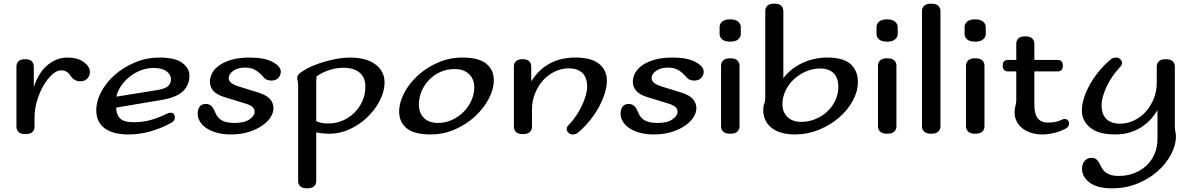

<svg xmlns="http://www.w3.org/2000/svg" viewBox="-20 -722 6527 1051"><path d="M165 -246Q194 -330 243.5 -368.5Q293 -407 348 -407Q405 -407 438.5 -382.5Q472 -358 472 -328Q472 -307 458 -292Q444 -277 420 -277Q386 -277 367 -306Q356 -323 343.5 -330Q331 -337 314 -337Q291 -337 265.5 -314Q240 -291 218.5 -254.5Q197 -218 183 -171.5Q169 -125 169 -79V-28Q169 -11 157.5 0.5Q146 12 119 12Q93 12 81.5 0.5Q70 -11 70 -28V-358Q70 -375 81 -386.5Q92 -398 117 -398Q143 -398 154 -386.5Q165 -375 165 -358Z M853 -407Q938 -407 977.5 -378Q1017 -349 1017 -307Q1017 -258 982.5 -223.5Q948 -189 865 -175L616 -133Q616 -96 636.5 -74.5Q657 -53 712 -53Q762 -53 804.5 -65Q847 -77 886 -96Q904 -105 914 -105Q937 -105 937 -77Q937 -60 916 -49Q800 14 683 14Q636 14 602.5 4Q569 -6 548 -23.5Q527 -41 517 -65Q507 -89 507 -117Q507 -169 535 -221Q563 -273 610.5 -314Q658 -355 720.5 -381Q783 -407 853 -407ZM820 -350Q785 -350 751 -337Q717 -324 689.5 -302Q662 -280 642.5 -251.5Q623 -223 617 -193L835 -228Q885 -236 900.5 -251Q916 -266 916 -289Q916 -313 892 -331.5Q868 -350 820 -350Z M1265 -49Q1319 -49 1346.5 -69Q1374 -89 1374 -110Q1374 -125 1362.5 -136Q1351 -147 1321 -156L1210 -190Q1167 -203 1148 -224.5Q1129 -246 1129 -274Q1129 -300 1142.5 -324Q1156 -348 1183.5 -366.5Q1211 -385 1251.5 -396Q1292 -407 1346 -407Q1427 -407 1472 -383Q1517 -359 1517 -330Q1517 -310 1503.5 -295.5Q1490 -281 1466 -281Q1439 -281 1426 -296Q1397 -329 1374.5 -340.5Q1352 -352 1321 -352Q1282 -352 1257 -334.5Q1232 -317 1232 -294Q1232 -280 1244.5 -269Q1257 -258 1292 -247L1389 -217Q1436 -203 1456.5 -181.5Q1477 -160 1477 -128Q1477 -106 1461.5 -81Q1446 -56 1416 -35Q1386 -14 1342.5 0Q1299 14 1243 14Q1201 14 1167 4.5Q1133 -5 1110 -20.5Q1087 -36 1074.5 -56.5Q1062 -77 1062 -99Q1062 -125 1073.5 -139Q1085 -153 1106 -153Q1123 -153 1135 -143.5Q1147 -134 1157 -109Q1170 -76 1195 -62.5Q1220 -49 1265 -49Z M1711 269Q1711 286 1699.5 297.5Q1688 309 1661 309Q1635 309 1623.5 297.5Q1612 286 1612 269V-252Q1612 -268 1609.5 -278Q1607 -288 1607 -296Q1607 -305 1613 -313Q1619 -321 1636 -332Q1660 -348 1692 -361.5Q1724 -375 1759 -385Q1794 -395 1829 -401Q1864 -407 1894 -407Q1985 -407 2035 -369.5Q2085 -332 2085 -271Q2085 -221 2059 -171Q2033 -121 1991 -80.5Q1949 -40 1895 -15Q1841 10 1784 10Q1767 10 1746 8Q1725 6 1711 3ZM1980 -247Q1980 -298 1948.5 -324.5Q1917 -351 1860 -351Q1820 -351 1782 -338.5Q1744 -326 1713 -304Q1711 -284 1711 -259V-59Q1728 -51 1743 -48.5Q1758 -46 1776 -46Q1819 -46 1856 -62Q1893 -78 1920.5 -105.5Q1948 -133 1964 -169.5Q1980 -206 1980 -247Z M2510 -407Q2602 -407 2642.5 -373Q2683 -339 2683 -284Q2683 -233 2655 -180.5Q2627 -128 2580 -84.5Q2533 -41 2470 -13.5Q2407 14 2337 14Q2246 14 2205.5 -20.5Q2165 -55 2165 -110Q2165 -161 2193 -214Q2221 -267 2268.5 -310Q2316 -353 2378.5 -380Q2441 -407 2510 -407ZM2468 -344Q2426 -344 2390.5 -328Q2355 -312 2329 -285Q2303 -258 2288 -223Q2273 -188 2273 -151Q2273 -103 2301 -76Q2329 -49 2377 -49Q2418 -49 2454 -65.5Q2490 -82 2517 -109Q2544 -136 2560 -171Q2576 -206 2576 -244Q2576 -289 2547.5 -316.5Q2519 -344 2468 -344Z M2888 -276Q2969 -407 3130 -407Q3218 -407 3260 -372Q3302 -337 3302 -280Q3302 -249 3291 -213Q3280 -177 3260.5 -140Q3241 -103 3213 -67.5Q3185 -32 3152 -3Q3141 8 3132.5 11Q3124 14 3114 14Q3101 14 3091.5 4.5Q3082 -5 3082 -15Q3082 -20 3084 -25.5Q3086 -31 3094 -39Q3118 -64 3136.5 -92.5Q3155 -121 3167.5 -148.5Q3180 -176 3187 -201Q3194 -226 3194 -246Q3194 -298 3167.5 -323Q3141 -348 3093 -348Q3055 -348 3018.5 -331Q2982 -314 2954 -283.5Q2926 -253 2909 -211.5Q2892 -170 2892 -121V-28Q2892 -11 2880.5 0.5Q2869 12 2842 12Q2816 12 2804.5 0.5Q2793 -11 2793 -28V-358Q2793 -375 2804 -386.5Q2815 -398 2840 -398Q2866 -398 2877 -386.5Q2888 -375 2888 -358Z M3580 -49Q3634 -49 3661.5 -69Q3689 -89 3689 -110Q3689 -125 3677.5 -136Q3666 -147 3636 -156L3525 -190Q3482 -203 3463 -224.5Q3444 -246 3444 -274Q3444 -300 3457.5 -324Q3471 -348 3498.5 -366.5Q3526 -385 3566.5 -396Q3607 -407 3661 -407Q3742 -407 3787 -383Q3832 -359 3832 -330Q3832 -310 3818.5 -295.5Q3805 -281 3781 -281Q3754 -281 3741 -296Q3712 -329 3689.5 -340.5Q3667 -352 3636 -352Q3597 -352 3572 -334.5Q3547 -317 3547 -294Q3547 -280 3559.5 -269Q3572 -258 3607 -247L3704 -217Q3751 -203 3771.5 -181.5Q3792 -160 3792 -128Q3792 -106 3776.5 -81Q3761 -56 3731 -35Q3701 -14 3657.5 0Q3614 14 3558 14Q3516 14 3482 4.5Q3448 -5 3425 -20.5Q3402 -36 3389.5 -56.5Q3377 -77 3377 -99Q3377 -125 3388.5 -139Q3400 -153 3421 -153Q3438 -153 3450 -143.5Q3462 -134 3472 -109Q3485 -76 3510 -62.5Q3535 -49 3580 -49Z M4028 -30Q4028 -13 4016 -1.5Q4004 10 3977 10Q3951 10 3939 -1.5Q3927 -13 3927 -30V-363Q3927 -380 3939 -391.5Q3951 -403 3977 -403Q4004 -403 4016 -391.5Q4028 -380 4028 -363ZM3977 -494Q3947 -494 3933 -506.5Q3919 -519 3919 -536V-574Q3919 -591 3933 -603.5Q3947 -616 3977 -616Q4006 -616 4020.5 -603.5Q4035 -591 4035 -574V-536Q4035 -519 4020.5 -506.5Q4006 -494 3977 -494Z M4332 14Q4287 14 4254 3.5Q4221 -7 4200 -25Q4179 -43 4168.5 -67Q4158 -91 4158 -118Q4158 -141 4163.5 -154.5Q4169 -168 4169 -187V-662Q4169 -679 4180.5 -690.5Q4192 -702 4218 -702Q4245 -702 4256.5 -690.5Q4268 -679 4268 -662V-294Q4309 -348 4373 -377.5Q4437 -407 4508 -407Q4598 -407 4637 -370.5Q4676 -334 4676 -273Q4676 -222 4648 -170.5Q4620 -119 4572.5 -78Q4525 -37 4462.5 -11.5Q4400 14 4332 14ZM4365 -55Q4408 -55 4445.5 -71Q4483 -87 4510.5 -113.5Q4538 -140 4553.5 -174.5Q4569 -209 4569 -247Q4569 -295 4543.5 -321Q4518 -347 4470 -347Q4428 -347 4390.5 -330.5Q4353 -314 4324.5 -287Q4296 -260 4279.5 -224.5Q4263 -189 4263 -152Q4263 -108 4290.5 -81.5Q4318 -55 4365 -55Z M4887 -30Q4887 -13 4875 -1.5Q4863 10 4836 10Q4810 10 4798 -1.5Q4786 -13 4786 -30V-363Q4786 -380 4798 -391.5Q4810 -403 4836 -403Q4863 -403 4875 -391.5Q4887 -380 4887 -363ZM4836 -494Q4806 -494 4792 -506.5Q4778 -519 4778 -536V-574Q4778 -591 4792 -603.5Q4806 -616 4836 -616Q4865 -616 4879.5 -603.5Q4894 -591 4894 -574V-536Q4894 -519 4879.5 -506.5Q4865 -494 4836 -494Z M5128 -30Q5128 -13 5116 -1.5Q5104 10 5077 10Q5051 10 5039 -1.5Q5027 -13 5027 -30V-662Q5027 -679 5039 -690.5Q5051 -702 5077 -702Q5104 -702 5116 -690.5Q5128 -679 5128 -662Z M5369 -30Q5369 -13 5357 -1.5Q5345 10 5318 10Q5292 10 5280 -1.5Q5268 -13 5268 -30V-363Q5268 -380 5280 -391.5Q5292 -403 5318 -403Q5345 -403 5357 -391.5Q5369 -380 5369 -363ZM5318 -494Q5288 -494 5274 -506.5Q5260 -519 5260 -536V-574Q5260 -591 5274 -603.5Q5288 -616 5318 -616Q5347 -616 5361.5 -603.5Q5376 -591 5376 -574V-536Q5376 -519 5361.5 -506.5Q5347 -494 5318 -494Z M5685 14Q5652 14 5624 5Q5596 -4 5576 -20Q5556 -36 5545 -58Q5534 -80 5534 -106Q5534 -129 5538.5 -142.5Q5543 -156 5543 -175V-331H5498Q5469 -331 5469 -363Q5469 -394 5498 -394H5543V-483Q5543 -500 5554.5 -511.5Q5566 -523 5592 -523Q5619 -523 5630.5 -511.5Q5642 -500 5642 -483V-394H5769Q5798 -394 5798 -363Q5798 -331 5769 -331H5642V-147Q5642 -51 5715 -51Q5741 -51 5758.5 -55Q5776 -59 5793 -67Q5801 -71 5807 -71Q5818 -71 5825 -64Q5832 -57 5832 -46Q5832 -29 5815 -19Q5788 -4 5753 5Q5718 14 5685 14Z M6316 -119Q6275 -52 6216.5 -19Q6158 14 6084 14Q5993 14 5947.5 -23.5Q5902 -61 5902 -118Q5902 -148 5913 -183.5Q5924 -219 5943.5 -255Q5963 -291 5991 -326Q6019 -361 6052 -390Q6063 -401 6071.5 -404Q6080 -407 6090 -407Q6103 -407 6112.5 -397.5Q6122 -388 6122 -378Q6122 -373 6120 -367.5Q6118 -362 6110 -354Q6086 -328 6067.5 -300.5Q6049 -273 6036.5 -245.5Q6024 -218 6017 -193Q6010 -168 6010 -148Q6010 -96 6036.5 -70.5Q6063 -45 6111 -45Q6150 -45 6186.5 -62Q6223 -79 6250.5 -109Q6278 -139 6295 -180Q6312 -221 6312 -270V-358Q6312 -375 6323.5 -386.5Q6335 -398 6362 -398Q6388 -398 6399.5 -386.5Q6411 -375 6411 -358V-27Q6411 -11 6414 0Q6417 11 6417 23Q6417 74 6389.5 125Q6362 176 6315 217Q6268 258 6204.5 283.5Q6141 309 6068 309Q5986 309 5944.5 277.5Q5903 246 5903 202Q5903 175 5917.5 158.5Q5932 142 5953 142Q5971 142 5980.5 149.5Q5990 157 5996 168Q6002 179 6008 191.5Q6014 204 6025 215Q6036 226 6054.5 233.5Q6073 241 6104 241Q6150 241 6188.5 226Q6227 211 6255.5 184.5Q6284 158 6300 120.5Q6316 83 6316 38Z"/></svg>

Font: Sofadi One
Style: Regular
Weight: 400
Designer: Botjo Nikoltchev
Foundry: Botjo Nikoltchev
Version: Version 1.002